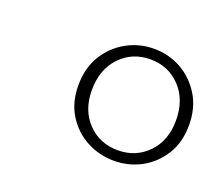

<svg xmlns="http://www.w3.org/2000/svg" viewBox="-60 -760 494 429"><g transform="rotate(20 187.0 -545.0)"><path d="M243 -412Q208 -412 178 -428Q148 -444 129.5 -473.5Q111 -503 111 -544Q111 -585 129.5 -615Q148 -645 178 -661.5Q208 -678 243 -678Q278 -678 307.5 -661.5Q337 -645 355.5 -615Q374 -585 374 -544Q374 -503 355.5 -473.5Q337 -444 307.5 -428Q278 -412 243 -412ZM243 -437Q286 -437 314.5 -466.5Q343 -496 343 -544Q343 -593 314.5 -623Q286 -653 243 -653Q200 -653 171.5 -623Q143 -593 143 -544Q143 -496 171.5 -466.5Q200 -437 243 -437Z"/></g></svg>

Font: DM Serif Display
Style: Italic
Weight: 400
Italic angle: -12°
Designer: Colophon Foundry, Frank Grießhammer
Foundry: Colophon Foundry
Version: Version 5.100; ttfautohint (v1.8.2)